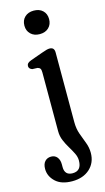

<svg xmlns="http://www.w3.org/2000/svg" viewBox="-174 -693 540 983"><g transform="rotate(-15 96.0 -201.5)"><path d="M114.5 -524.5Q85 -524.5 67 -541.8Q49 -559 49 -586.5Q49 -615 67 -632Q85 -649 114.5 -649Q144.5 -649 162.2 -632Q180 -615 180 -587Q180 -559 162.2 -541.8Q144.5 -524.5 114.5 -524.5ZM168 -43.5Q168 -9 178.2 19.8Q188.5 48.5 198.8 75Q209 101.5 209 129.5Q209 181.5 173.8 213.8Q138.5 246 80.5 246Q23 246 -7.8 217Q-38.5 188 -38.5 149.5Q-38.5 123.5 -26 109.8Q-13.5 96 7 96Q27.5 96 39 110.5Q50.5 125 50.5 148.5V163Q50.5 207 93 207Q140 206.5 140 152Q140 132.5 130.2 113Q120.5 93.5 108 73Q95.5 52.5 85.8 29.5Q76 6.5 76 -20.5V-331.5Q76 -346 72 -352Q68 -358 58 -360.5L30.5 -361.5Q13 -367.5 13 -382Q13 -390.5 18.2 -396.2Q23.5 -402 37 -407L101.5 -430Q118 -436 126.8 -438.2Q135.5 -440.5 143 -440.5Q168 -440.5 168 -413Z"/></g></svg>

Font: Fraunces 144pt S100
Style: Regular
Weight: 400
Version: Version 1.000; ttfautohint (v1.8.3)